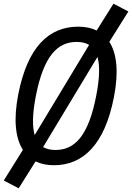

<svg xmlns="http://www.w3.org/2000/svg" viewBox="-28 -887 718 1044"><path d="M591.5 -359C618.5 -497 607 -596.5 566.5 -659.5L670 -824.5L589 -867L497.5 -721C469 -735 435.5 -742 397.5 -742C237.5 -742 121.5 -632 71 -372.5C44.5 -235.5 56 -135.5 96.5 -72L-7.5 94.5L73.5 137L165.5 -9.5C194 4.5 227.5 11.5 265 11.5C425 11.5 542 -103 591.5 -359ZM495 -365.5C453 -148.5 378.5 -71.5 274 -71.5C247.5 -71.5 225 -76.5 206.5 -87.5L502 -577.5C515.5 -531 514 -462 495 -365.5ZM160.5 -152.5C147 -199.5 148 -268.5 167 -365.5C209.5 -582.5 284.5 -659 388.5 -659C415 -659 438 -654 456.5 -643Z"/></svg>

Font: Monaspace Neon
Style: Italic
Weight: 400
Italic angle: -11°
Designer: Riley Cran & the Lettermatic Team
Foundry: Lettermatic
Version: Version 1.200 (Monaspace Neon)